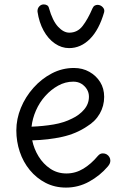

<svg xmlns="http://www.w3.org/2000/svg" viewBox="-20 -851 566 870"><path d="M279 -1Q228 -1 186.5 -22.5Q145 -44 115 -80.5Q85 -117 69.5 -163.5Q54 -210 54 -260Q54 -312 74.5 -362Q95 -412 131.5 -453Q168 -494 215 -518.5Q262 -543 315 -543Q354 -543 385 -525.5Q416 -508 434 -479Q452 -450 452 -412Q452 -371 432 -336Q412 -301 374 -278Q325 -245 262.5 -231Q200 -217 126 -215Q134 -176 155 -142Q176 -108 208 -86.5Q240 -65 281 -65Q322 -65 357.5 -86.5Q393 -108 423 -144Q429 -151 434.5 -153.5Q440 -156 446 -156Q456 -156 463.5 -151.5Q471 -147 475.5 -139.5Q480 -132 480 -123Q480 -117 477.5 -110.5Q475 -104 468 -96Q433 -55 384 -28Q335 -1 279 -1ZM123 -277Q176 -279 223 -287Q270 -295 307 -314Q339 -329 361 -354.5Q383 -380 383 -413Q383 -431 374 -446Q365 -461 349.5 -471Q334 -481 312 -481Q276 -481 243.5 -463Q211 -445 185 -416Q159 -387 143 -350.5Q127 -314 123 -277ZM293 -633Q259 -633 228.5 -654Q198 -675 177.5 -712.5Q157 -750 150 -798Q149 -812 157.5 -821.5Q166 -831 178 -831Q187 -831 193.5 -827Q200 -823 202 -814Q218 -757 243 -730Q268 -703 294 -703Q331 -703 354.5 -733.5Q378 -764 399 -813Q403 -822 409 -825.5Q415 -829 422 -829Q435 -829 445 -819Q455 -809 452 -796Q429 -716 387.5 -674.5Q346 -633 293 -633Z"/></svg>

Font: Playpen Sans Light
Style: Regular
Weight: 300
Designer: Laura Meseguer, Veronika Burian, José Scaglione
Foundry: TypeTogether
Version: Version 1.001